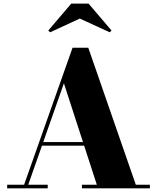

<svg xmlns="http://www.w3.org/2000/svg" viewBox="-20 -1024 854 1044"><path d="M198.5 -232V-251.5H498.5V-232ZM460 -764.5 718.5 -19.5H795V0H425.5V-19.5H506.5L327.5 -571L133.5 -19.5H239.5V0H19V-19.5H111L374.5 -764.5ZM252.5 -848.5 242.5 -858 367.5 -1004.5H461.5L586.5 -858L576.5 -848.5L414 -923Z"/></svg>

Font: Bodoni Moda ExtraBold
Style: Regular
Weight: 800
Version: Version 2.005